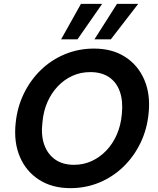

<svg xmlns="http://www.w3.org/2000/svg" viewBox="-20 -964 819 996"><path d="M345 12Q251 12 183.5 -31Q116 -74 83.5 -149.5Q51 -225 61 -323Q69 -407 103.5 -478Q138 -549 192.5 -601.5Q247 -654 317.5 -683Q388 -712 468 -712Q562 -712 629 -669Q696 -626 728.5 -550.5Q761 -475 751 -377Q743 -293 708.5 -222Q674 -151 619.5 -98.5Q565 -46 495 -17Q425 12 345 12ZM364 -109Q413 -109 455.5 -128.5Q498 -148 531.5 -183Q565 -218 586 -266Q607 -314 612 -372Q619 -439 602 -488Q585 -537 546 -563.5Q507 -590 448 -590Q399 -590 356.5 -571Q314 -552 280.5 -517Q247 -482 226 -434.5Q205 -387 200 -328Q192 -261 210 -212Q228 -163 267 -136Q306 -109 364 -109ZM470 -760 587 -944H697L555 -760ZM297 -760 400 -944H510L382 -760Z"/></svg>

Font: DM Sans 12pt
Style: Bold Italic
Weight: 700
Italic angle: -10°
Version: Version 4.004;gftools[0.9.30]